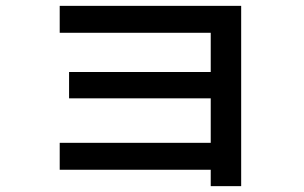

<svg xmlns="http://www.w3.org/2000/svg" viewBox="-20 -592 1040 656"><path d="M700 44V-12H184V-104H700V-256H216V-346H700V-480H184V-572H804V44Z"/></svg>

Font: M PLUS 1 Code Medium
Style: Regular
Weight: 500
Designer: Coji Morishita
Foundry: UNDERFOREST DESIGN
Version: Version 1.002